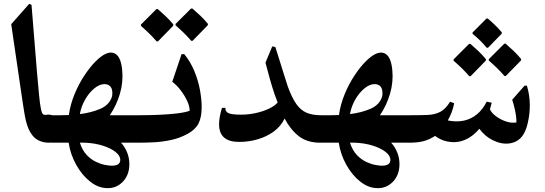

<svg xmlns="http://www.w3.org/2000/svg" viewBox="-20 -738 2820 993"><path d="M232 0Q205 0 180 -11.5Q155 -23 136.5 -54Q118 -85 108 -142Q106 -153 104 -166Q102 -179 98 -204.5Q94 -230 87 -278.5Q80 -327 68 -408Q56 -489 38 -613L131 -718L143 -713Q151 -616 158 -527.5Q165 -439 171 -367.5Q177 -296 182 -246.5Q187 -197 191 -178Q196 -152 203 -147Q210 -142 221.5 -144.5Q233 -147 250 -142Q270 -137 280 -121.5Q290 -106 290 -68Q290 -31 278 -15.5Q266 0 232 0Z M602 89Q602 67 577 47.5Q552 28 510.5 15Q469 2 419 0H393Q406 40 428.5 63.5Q451 87 476.5 99Q502 111 524 115Q546 119 558 119Q602 119 602 89ZM520 -303Q495 -303 468 -281Q441 -259 420.5 -223.5Q400 -188 393 -148Q452 -155 499.5 -175.5Q547 -196 560 -241Q564 -273 553 -288Q542 -303 520 -303ZM252 0Q221 0 200.5 -20.5Q180 -41 180 -72Q180 -103 200 -122.5Q220 -142 250 -142Q270 -142 292 -142Q314 -142 336 -143Q344 -199 366 -252Q388 -305 417 -348.5Q446 -392 474 -420Q530 -476 567.5 -464Q605 -452 612 -375Q618 -313 600 -252.5Q582 -192 548 -142H700Q717 -142 728.5 -122Q740 -102 740 -71Q740 -40 728.5 -20Q717 0 700 0H606Q626 22 637.5 50.5Q649 79 649 111Q649 166 616 201Q583 236 536 235Q489 235 446.5 201.5Q404 168 374 114Q344 60 335 0Z M933 -458Q965 -419 985 -370.5Q1005 -322 1014 -273.5Q1023 -225 1023 -184Q1023 -131 1006.5 -99Q990 -67 949 -45Q908 -23 862.5 -13.5Q817 -4 774 -2Q731 0 699 0Q669 0 649.5 -22.5Q630 -45 630 -72Q630 -98 649.5 -120Q669 -142 699 -142Q746 -142 797 -144Q848 -146 892 -151Q936 -156 961 -165Q961 -188 948 -216Q935 -244 914.5 -271Q894 -298 871 -315L919 -458ZM969 -527Q950 -549 930 -568.5Q910 -588 888 -607V-614L968 -694H975Q996 -676 1016 -657Q1036 -638 1055 -615V-608L976 -527ZM790 -524Q771 -546 751 -565.5Q731 -585 709 -604V-611L789 -691H796Q817 -673 837 -654Q857 -635 876 -612V-605L797 -524Z M1353 -414 1388 -498 1404 -495Q1409 -481 1419.5 -446Q1430 -411 1443.5 -369Q1457 -327 1469 -289Q1490 -232 1512.5 -200Q1535 -168 1565.5 -155Q1596 -142 1640 -142H1647Q1670 -142 1678.5 -120.5Q1687 -99 1687 -73Q1687 -46 1678.5 -23Q1670 0 1647 0H1636Q1568 0 1525 -34Q1482 -68 1452 -125Q1432 -84 1395.5 -57.5Q1359 -31 1312.5 -17.5Q1266 -4 1217 -4Q1113 -4 1113 -95Q1113 -131 1128 -180H1146Q1144 -162 1160.5 -153.5Q1177 -145 1227 -145Q1266 -145 1304 -153.5Q1342 -162 1372 -176.5Q1402 -191 1416 -208Q1412 -218 1408.5 -228Q1405 -238 1401 -248Q1388 -286 1376 -328.5Q1364 -371 1353 -414Z M1999 89Q1999 67 1974 47.5Q1949 28 1907.5 15Q1866 2 1816 0H1790Q1803 40 1825.5 63.5Q1848 87 1873.5 99Q1899 111 1921 115Q1943 119 1955 119Q1999 119 1999 89ZM1917 -303Q1892 -303 1865 -281Q1838 -259 1817.5 -223.5Q1797 -188 1790 -148Q1849 -155 1896.5 -175.5Q1944 -196 1957 -241Q1961 -273 1950 -288Q1939 -303 1917 -303ZM1649 0Q1618 0 1597.5 -20.5Q1577 -41 1577 -72Q1577 -103 1597 -122.5Q1617 -142 1647 -142Q1667 -142 1689 -142Q1711 -142 1733 -143Q1741 -199 1763 -252Q1785 -305 1814 -348.5Q1843 -392 1871 -420Q1927 -476 1964.5 -464Q2002 -452 2009 -375Q2015 -313 1997 -252.5Q1979 -192 1945 -142H2097Q2114 -142 2125.5 -122Q2137 -102 2137 -71Q2137 -40 2125.5 -20Q2114 0 2097 0H2003Q2023 22 2034.5 50.5Q2046 79 2046 111Q2046 166 2013 201Q1980 236 1933 235Q1886 235 1843.5 201.5Q1801 168 1771 114Q1741 60 1732 0Z M2096 0Q2063 0 2045.5 -21Q2028 -42 2027 -67Q2026 -95 2044.5 -118.5Q2063 -142 2096 -142H2103Q2155 -142 2191.5 -143.5Q2228 -145 2256 -159Q2284 -173 2308 -212L2329 -204Q2324 -178 2315.5 -156.5Q2307 -135 2296 -115Q2340 -106 2379 -114Q2456 -131 2497 -212L2523 -207Q2519 -189 2514 -172Q2523 -153 2547 -135.5Q2571 -118 2599.5 -109Q2628 -100 2651 -105Q2651 -134 2643.5 -168.5Q2636 -203 2629 -222L2693 -295H2705Q2719 -249 2720 -200.5Q2721 -152 2710 -104Q2700 -59 2681.5 -34.5Q2663 -10 2635 -1Q2596 12 2551 -3.5Q2506 -19 2474 -54Q2466 -63 2459 -72Q2412 -16 2352 -5Q2324 0 2292 -6.5Q2260 -13 2230 -35Q2199 -15 2169 -7.5Q2139 0 2096 0ZM2497 -491Q2481 -511 2462.5 -529Q2444 -547 2424 -563V-570L2496 -642H2503Q2522 -626 2540 -608.5Q2558 -591 2575 -571V-564L2504 -491ZM2675 -426 2596 -345H2589Q2570 -367 2550 -386.5Q2530 -406 2508 -425V-432L2588 -512H2595Q2616 -494 2636 -475Q2656 -456 2675 -433ZM2326 -424V-431L2406 -511H2413Q2434 -493 2454 -474Q2474 -455 2493 -432V-425L2414 -344H2407Q2388 -366 2368 -385.5Q2348 -405 2326 -424Z"/></svg>

Font: Bona Nova
Style: Bold
Weight: 700
Designer: Mateusz Machalski
Foundry: Capitalics
Version: Version 4.001; ttfautohint (v1.8.3)